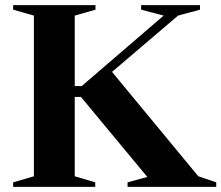

<svg xmlns="http://www.w3.org/2000/svg" viewBox="-20 -725 859 745"><path d="M749.5 -41 819 -17.5V0H475V-17.5L551.5 -38.5L294 -349H223.5V-391H297L615 -664.5L527.5 -687.5V-705H756V-687.5L671 -664.5L339.5 -382L411 -450.5ZM270 -664.5V-41L349.5 -17.5V0H31V-17.5L111.5 -41V-664.5L31 -687.5V-705H350.5V-687.5Z"/></svg>

Font: Newsreader 60pt SemiBold
Style: Regular
Weight: 600
Designer: Hugues Gentile
Foundry: Production Type
Version: Version 1.003